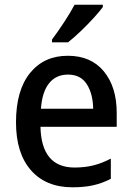

<svg xmlns="http://www.w3.org/2000/svg" viewBox="-20 -786 561 816"><path d="M268 -549Q367 -549 421.5 -482.5Q476 -416 476 -307V-247H152Q156 -74 297 -74Q340 -74 376.5 -83Q413 -92 451 -112V-26Q414 -7 376 1.5Q338 10 288 10Q175 10 111.5 -62.5Q48 -135 48 -266Q48 -402 107.5 -475.5Q167 -549 268 -549ZM269 -469Q218 -469 188.5 -432Q159 -395 154 -324H376Q375 -387 349 -428Q323 -469 269 -469ZM417 -756Q403 -737 377 -708.5Q351 -680 321.5 -652Q292 -624 269 -606H201V-618Q225 -650 252 -691Q279 -732 297 -766H417Z"/></svg>

Font: Noto Sans Lao UI SemCond Med
Style: Regular
Weight: 500
Width: 4
Designer: Monotype Design Team
Foundry: Monotype Imaging Inc.
Version: Version 2.000; ttfautohint (v1.8.4.7-5d5b)